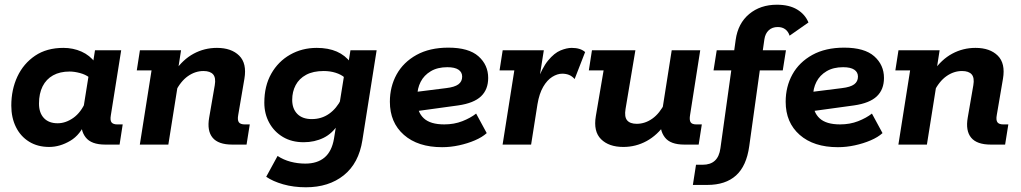

<svg xmlns="http://www.w3.org/2000/svg" viewBox="-20 -613 4327 814"><path d="M188.4 10Q139.6 10 103.5 -12.3Q67.3 -34.6 47.6 -74.3Q27.9 -114.1 27.9 -165.3Q27.9 -233 53.7 -288.3Q79.6 -343.5 128.8 -376.8Q178 -410 248.8 -410Q290 -410 325.4 -394.3Q360.8 -378.5 383.5 -347.8L372.5 -335L382.8 -400H493.8L449.9 -124.2Q446.1 -102.3 453.1 -93.9Q460.1 -85.5 477.6 -85.5H500.2L487 0H426Q366.9 0 343.2 -30.6Q319.5 -61.1 326.5 -107.4L329.2 -125.8L343.8 -99Q321.7 -41.9 277.8 -16Q233.8 10 188.4 10ZM224.4 -90.4Q258.6 -90.4 291.1 -113.4Q323.6 -136.5 343.5 -183.1L332.5 -147.4L358.2 -308.1L358.4 -284.8Q342.2 -297.3 318.5 -303.5Q294.9 -309.7 275 -309.7Q233.9 -309.7 204.9 -293.5Q175.9 -277.3 160.6 -246.9Q145.3 -216.4 145.3 -173.8Q145.3 -134.7 166.1 -112.5Q186.8 -90.4 224.4 -90.4Z M572.8 0 622.5 -314.5H559.9L573.2 -400H747.6L728.4 -276.2L721.1 -311.1Q755.4 -360.8 801 -385.4Q846.7 -410 899.7 -410Q960.9 -410 994.1 -377.1Q1027.2 -344.3 1016.2 -279.3L990 -125.7Q986 -104.5 992.4 -95Q998.8 -85.5 1018.4 -85.5H1038.9L1025.3 0H964.6Q905.5 0 881.3 -29.3Q857 -58.6 866.8 -114.4L890.5 -251.6Q896 -283.2 883.6 -297.6Q871.1 -311.9 842.7 -311.9Q807.6 -311.9 776.6 -290.1Q745.6 -268.3 722.9 -222.8L739.2 -286L693.7 0Z M1276.8 181Q1224.6 181 1180.5 168.4Q1136.3 155.7 1108.6 136.4L1156.8 48.2Q1181.8 64.6 1211.9 72.6Q1242 80.6 1274.4 80.6Q1325.4 80.6 1356 54.7Q1386.7 28.8 1395.9 -24.8L1407.9 -98.9L1415.7 -89.1Q1389.9 -47.2 1351.7 -28.6Q1313.6 -10 1267.4 -10Q1216.8 -10 1179.5 -32.3Q1142.1 -54.6 1121.4 -92.6Q1100.6 -130.6 1100.6 -177.6Q1100.6 -248.4 1129.9 -300.3Q1159.2 -352.2 1209.8 -381.1Q1260.4 -410 1322.8 -410Q1372 -410 1407.9 -394.3Q1443.8 -378.5 1466.5 -347.8L1455.2 -334.4L1465.8 -400H1576.8L1516.4 -18.7Q1501.1 79.2 1437.5 130.1Q1373.9 181 1276.8 181ZM1301.7 -108.1Q1343.3 -108.1 1375.2 -130.6Q1407 -153 1427 -193.1L1416.2 -152.6L1441.2 -308.1L1440.4 -284.8Q1425.9 -297.3 1402.7 -304.6Q1379.4 -311.9 1352.3 -311.9Q1307.5 -311.9 1277.8 -295.8Q1248.2 -279.8 1233.5 -252Q1218.8 -224.2 1218.8 -189.8Q1218.8 -152 1240.4 -130.1Q1262.1 -108.1 1301.7 -108.1Z M1854.3 11Q1751.7 11 1692.3 -41.3Q1632.9 -93.5 1632.9 -181.6Q1632.9 -245.6 1661.5 -297.5Q1690.2 -349.3 1745.9 -380.2Q1801.7 -411 1880.9 -411Q1967 -411 2008.4 -374.4Q2049.7 -337.8 2049.7 -282.5Q2049.7 -233.5 2019.3 -204.6Q1988.8 -175.6 1922.7 -166.1L1698.4 -135.3V-217.7L1871.3 -239.4Q1907.3 -243.6 1923.3 -255.4Q1939.4 -267.3 1939.4 -288.2Q1939.4 -306.9 1923.8 -317.5Q1908.3 -328.1 1876.4 -328.1Q1834.9 -328.1 1806.3 -311Q1777.6 -294 1763.3 -265.9Q1749 -237.9 1749 -203.8V-182.3Q1749 -137.2 1776.8 -111.4Q1804.6 -85.6 1863.5 -85.6Q1905.4 -85.6 1940.1 -99.2Q1974.8 -112.8 1998.6 -131.5L2043.5 -48.7Q2024.2 -31.2 1993.3 -18Q1962.4 -4.7 1926.4 3.1Q1890.4 11 1854.3 11Z M2110.8 0 2160.5 -314.5H2097.9L2111.2 -400H2285.6L2261.9 -249.9L2254.9 -261.7Q2277.6 -325 2303.8 -356.6Q2330 -388.3 2356.4 -399.2Q2382.8 -410 2404 -410Q2440.8 -410 2460.7 -392.3L2416.2 -277.9Q2405.5 -290.1 2392.5 -295.4Q2379.5 -300.6 2363.5 -300.6Q2343 -300.6 2321.3 -287.1Q2299.6 -273.6 2282.9 -244.9Q2266.2 -216.2 2258.7 -171.3L2231.7 0Z M2622.6 10Q2561.3 10 2528.2 -22.9Q2495.1 -55.8 2506.1 -120.8L2539 -314.5H2476.4L2489.7 -400H2673.8L2632 -150.7Q2626.5 -117.5 2638.8 -102.8Q2651.2 -88.1 2679.5 -88.1Q2714.7 -88.1 2745.7 -110.1Q2776.7 -132 2799.4 -177.2L2786.9 -140L2827.8 -400H2948.7L2905.8 -126.5Q2902 -105.2 2907.5 -95.4Q2913.1 -85.5 2932.7 -85.5H2955.4L2942.1 0H2881.1Q2822 0 2798.7 -30.6Q2775.3 -61.1 2781.6 -107.4L2783.6 -122.9L2801.2 -89Q2767.2 -40 2721.4 -15Q2675.6 10 2622.6 10Z M3080.3 -314.5H3005.1L3018.6 -400H3123.3L3088.3 -367.2L3099 -444.2Q3108.8 -514.1 3156.2 -553.5Q3203.6 -593 3273.8 -593Q3325.9 -593 3359.7 -572.6Q3393.4 -552.2 3407.5 -517.7L3327.5 -461.7Q3322.3 -478.9 3309.4 -488.7Q3296.5 -498.4 3277.3 -498.4Q3254.1 -498.4 3239.3 -484.8Q3224.4 -471.2 3220.7 -446.5L3209.2 -366.4L3183.8 -400H3312.1L3298.6 -314.5H3201.2L3156.5 6.5Q3145 90.6 3100.5 130.8Q3056 171 2979 171H2917.5L2930.8 85.5H2958.4Q2992.1 85.5 3010.8 68.1Q3029.6 50.7 3034.3 15.3Z M3532.3 11Q3429.7 11 3370.3 -41.3Q3310.9 -93.5 3310.9 -181.6Q3310.9 -245.6 3339.5 -297.5Q3368.2 -349.3 3423.9 -380.2Q3479.7 -411 3558.9 -411Q3645 -411 3686.4 -374.4Q3727.7 -337.8 3727.7 -282.5Q3727.7 -233.5 3697.3 -204.6Q3666.8 -175.6 3600.7 -166.1L3376.4 -135.3V-217.7L3549.3 -239.4Q3585.3 -243.6 3601.3 -255.4Q3617.4 -267.3 3617.4 -288.2Q3617.4 -306.9 3601.8 -317.5Q3586.3 -328.1 3554.4 -328.1Q3512.9 -328.1 3484.3 -311Q3455.6 -294 3441.3 -265.9Q3427 -237.9 3427 -203.8V-182.3Q3427 -137.2 3454.8 -111.4Q3482.6 -85.6 3541.5 -85.6Q3583.4 -85.6 3618.1 -99.2Q3652.8 -112.8 3676.6 -131.5L3721.5 -48.7Q3702.2 -31.2 3671.3 -18Q3640.4 -4.7 3604.4 3.1Q3568.4 11 3532.3 11Z M3788.8 0 3838.5 -314.5H3775.9L3789.2 -400H3963.6L3944.4 -276.2L3937.1 -311.1Q3971.4 -360.8 4017 -385.4Q4062.7 -410 4115.7 -410Q4176.9 -410 4210.1 -377.1Q4243.2 -344.3 4232.2 -279.3L4206 -125.7Q4202 -104.5 4208.4 -95Q4214.8 -85.5 4234.4 -85.5H4254.9L4241.3 0H4180.6Q4121.5 0 4097.3 -29.3Q4073 -58.6 4082.8 -114.4L4106.5 -251.6Q4112 -283.2 4099.6 -297.6Q4087.1 -311.9 4058.7 -311.9Q4023.6 -311.9 3992.6 -290.1Q3961.6 -268.3 3938.9 -222.8L3955.2 -286L3909.7 0Z"/></svg>

Font: Rokkitt SemiBold
Style: Italic
Weight: 600
Italic angle: -9°
Designer: Vernon Adams
Foundry: Vernon Adams
Version: Version 3.103